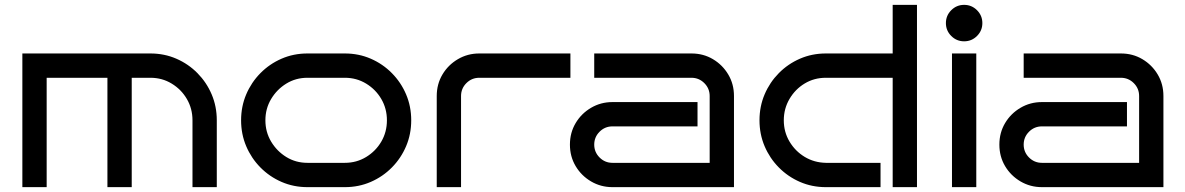

<svg xmlns="http://www.w3.org/2000/svg" viewBox="-20 -770 4875 790"><path d="M172 0H72V-550H599Q656 -550 705.5 -528.5Q755 -507 792.5 -469Q830 -431 851 -381.5Q872 -332 872 -275V0H772V-275Q772 -323 749 -362.5Q726 -402 686.5 -426Q647 -450 599 -450H522V0H422V-450H172Z M1672 -275Q1672 -218 1651 -168.5Q1630 -119 1592.5 -81Q1555 -43 1505.5 -21.5Q1456 0 1399 0H1245Q1188 0 1138.5 -21.5Q1089 -43 1051.5 -81Q1014 -119 993 -168.5Q972 -218 972 -275Q972 -332 993 -381.5Q1014 -431 1051.5 -469Q1089 -507 1138.5 -528.5Q1188 -550 1245 -550H1399Q1456 -550 1505.5 -528.5Q1555 -507 1592.5 -469Q1630 -431 1651 -381.5Q1672 -332 1672 -275ZM1572 -275Q1572 -323 1549 -362.5Q1526 -402 1486.5 -426Q1447 -450 1399 -450H1245Q1197 -450 1158 -426Q1119 -402 1095.5 -362.5Q1072 -323 1072 -275Q1072 -227 1095.5 -187.5Q1119 -148 1158 -124Q1197 -100 1245 -100H1399Q1447 -100 1486.5 -124Q1526 -148 1549 -187.5Q1572 -227 1572 -275Z M2327 -450H1952Q1921 -450 1899 -428Q1877 -406 1877 -375V0H1777V-375Q1777 -424 1800.5 -463.5Q1824 -503 1864 -526.5Q1904 -550 1952 -550H2327Z M3000 0H2500Q2452 0 2412 -23.5Q2372 -47 2348.5 -86.5Q2325 -126 2325 -175Q2325 -224 2348.5 -263.5Q2372 -303 2412 -326.5Q2452 -350 2500 -350H2850V-250H2500Q2469 -250 2447 -228Q2425 -206 2425 -175Q2425 -144 2447 -122Q2469 -100 2500 -100H2900V-375Q2900 -406 2878 -428Q2856 -450 2825 -450H2425V-550H2825Q2874 -550 2913.5 -526.5Q2953 -503 2976.5 -463.5Q3000 -424 3000 -375Z M3753 0H3653V-450H3378Q3330 -450 3291 -426.5Q3252 -403 3228.5 -363Q3205 -323 3205 -275Q3205 -227 3228.5 -187.5Q3252 -148 3291 -124.5Q3330 -101 3378 -100H3603V0H3378Q3321 0 3271.5 -21.5Q3222 -43 3184.5 -81Q3147 -119 3126 -168.5Q3105 -218 3105 -275Q3105 -332 3126 -381.5Q3147 -431 3184.5 -469Q3222 -507 3271.5 -528.5Q3321 -550 3378 -550H3653V-750H3753Z M4022 -675Q4022 -644 4000 -622Q3978 -600 3947 -600Q3916 -600 3894 -622Q3872 -644 3872 -675Q3872 -706 3894 -728Q3916 -750 3947 -750Q3978 -750 4000 -728Q4022 -706 4022 -675ZM3997 0H3897V-550H3997Z M4767 0H4267Q4219 0 4179 -23.5Q4139 -47 4115.5 -86.5Q4092 -126 4092 -175Q4092 -224 4115.5 -263.5Q4139 -303 4179 -326.5Q4219 -350 4267 -350H4617V-250H4267Q4236 -250 4214 -228Q4192 -206 4192 -175Q4192 -144 4214 -122Q4236 -100 4267 -100H4667V-375Q4667 -406 4645 -428Q4623 -450 4592 -450H4192V-550H4592Q4641 -550 4680.5 -526.5Q4720 -503 4743.5 -463.5Q4767 -424 4767 -375Z"/></svg>

Font: Bruno Ace
Style: Regular
Weight: 400
Version: Version 1.100; ttfautohint (v1.8.4.7-5d5b);gftools[0.9.27]